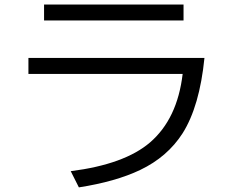

<svg xmlns="http://www.w3.org/2000/svg" viewBox="-20 -789 1039 851"><path d="M175.3 -769H793.5V-698.2H175.3ZM106 -532.2H886.2Q864.7 -317.9 789.6 -198.7Q722.2 -93.3 601.1 -35.6Q492.7 16.1 329.6 41.5L293.5 -30.3Q531.7 -60.5 645 -157.7Q766.1 -262.2 789.6 -461.4H106Z"/></svg>

Font: UDEV Gothic 35
Style: Regular
Weight: 400
Version: v2.1.0; ttfautohint (v1.8.4.7-5d5b-dirty) -l 6 -r 45 -G 200 